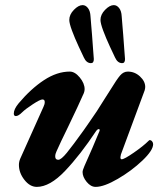

<svg xmlns="http://www.w3.org/2000/svg" viewBox="-20 -717 655 751"><path d="M54 -72Q54 -84 59 -96L150 -299Q155 -309 155 -318Q155 -328 146 -328Q137 -328 108 -309Q79 -290 67 -278Q52 -263 42 -263Q34 -263 34 -273Q34 -290 53 -313Q101 -370 152 -403.5Q203 -437 253 -437Q273 -437 292 -414Q311 -391 311 -368Q311 -361 308 -353Q287 -305 246 -220Q216 -159 201 -125Q196 -115 196 -105Q196 -92 208 -92Q219 -92 241.5 -119.5Q264 -147 307 -207Q314 -218 330 -240Q356 -276 391 -333L412 -366Q437 -407 450 -422Q463 -437 480 -437Q507 -437 527.5 -418Q548 -399 548 -377Q548 -372 546 -364L453 -113Q451 -105 451 -102Q451 -94 456 -94Q466 -94 503.5 -120Q541 -146 561 -166Q564 -169 565 -169Q571 -169 575 -164Q579 -159 579 -153Q579 -129 537 -89Q495 -49 441 -17.5Q387 14 354 14Q335 14 319 -5.5Q303 -25 303 -44Q303 -51 310 -67Q345 -145 369 -204L370 -208Q370 -212 366 -212Q362 -212 357 -206Q294 -111 234.5 -48.5Q175 14 124 14Q97 14 75.5 -13.5Q54 -41 54 -72ZM308 -492Q304 -500 288 -534.5Q272 -569 261.5 -597.5Q251 -626 251 -639Q251 -660 269 -678.5Q287 -697 303 -697Q315 -697 324 -685.5Q333 -674 334 -653Q335 -635 337 -616Q339 -597 340 -580Q342 -551 344 -525.5Q346 -500 347 -486Q347 -470 336 -470Q318 -470 308 -492ZM430 -492Q426 -500 410 -534.5Q394 -569 383.5 -597.5Q373 -626 373 -639Q373 -660 391 -678.5Q409 -697 425 -697Q437 -697 446 -685.5Q455 -674 456 -653Q457 -635 459 -616Q461 -597 462 -580Q464 -551 466 -525.5Q468 -500 469 -486Q469 -470 458 -470Q440 -470 430 -492Z"/></svg>

Font: EB Garamond ExtraBold
Style: Italic
Weight: 800
Italic angle: -17.2°
Designer: Georg Duffner and Octavio Pardo
Foundry: Georg Duffner
Version: Version 1.000